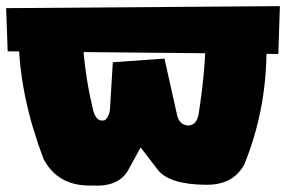

<svg xmlns="http://www.w3.org/2000/svg" viewBox="-21 -584 910 610"><path d="M238.8 -514.2Q243.2 -366.7 272.5 -244.6Q281.2 -194.8 311 -201.7Q328.6 -212.9 329.1 -249L337.4 -386.2L501.5 -397.9L541 -221.2Q547.4 -187 577.6 -185.1Q603.5 -186.5 609.9 -220.7Q633.8 -372.1 632.8 -493.2L825.7 -422.9Q824.7 -232.4 755.4 -62Q718.3 6.3 628.4 2.9Q519 1.5 481.4 -43L425.8 -115.7L384.3 -40Q352.5 10.7 271.5 5.4Q164.1 8.8 117.7 -78.1Q43.9 -272 38.6 -447.8ZM-1.5 -558.1 868.2 -564.5 863.3 -412.6 3.4 -420.9Z"/></svg>

Font: Lapsus Pro (theguybrush.com)
Style: Bold
Weight: 700
Designer: Jose Roses
Version: Version 1.00 February 9, 2018, initial release